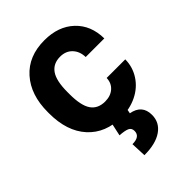

<svg xmlns="http://www.w3.org/2000/svg" viewBox="-222 -639 965 965"><g transform="rotate(-45 260.5 -156.0)"><path d="M32.2 0ZM273.9 -104Q313 -104 337.4 -125.5Q361.8 -147 362.8 -182.6H495.1Q494.6 -128.9 465.8 -84.2Q437 -39.6 387 -14.9Q336.9 9.8 276.4 9.8Q163.1 9.8 97.7 -62.3Q32.2 -134.3 32.2 -261.2V-270.5Q32.2 -392.6 97.2 -465.3Q162.1 -538.1 275.4 -538.1Q374.5 -538.1 434.3 -481.7Q494.1 -425.3 495.1 -331.5H362.8Q361.8 -372.6 337.4 -398.2Q313 -423.8 272.9 -423.8Q223.6 -423.8 198.5 -387.9Q173.3 -352.1 173.3 -271.5V-256.8Q173.3 -175.3 198.2 -139.6Q223.1 -104 273.9 -104ZM325.2 -2.9 319.8 25.4Q393.1 38.6 393.1 109.9Q393.1 163.6 348.4 194.8Q303.7 226.1 222.7 226.1L219.2 144.5Q273.9 144.5 273.9 105Q273.9 84.5 257.6 76.9Q241.2 69.3 204.6 66.9L219.7 -2.9Z"/></g></svg>

Font: Roboto
Style: Bold
Weight: 700
Designer: Google
Version: Version 2.134; 2016; ttfautohint (v1.6)